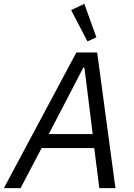

<svg xmlns="http://www.w3.org/2000/svg" viewBox="-47 -968 690 988"><path d="M547 0H464L438 -206H167L59 0H-27L346 -698H453ZM430 -278 398 -536 387 -621H382L337 -534L204 -278ZM403 -755 319 -916 387 -948 449 -776Z"/></svg>

Font: IBM Plex Sans
Style: Italic
Weight: 400
Italic angle: -11.31°
Designer: Mike Abbink, Paul van der Laan, Pieter van Rosmalen
Foundry: Bold Monday
Version: Version 3.201